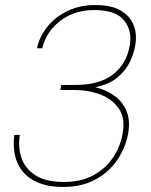

<svg xmlns="http://www.w3.org/2000/svg" viewBox="-20 -732 602 764"><path d="M231 12Q164 12 117.5 -12Q71 -36 50 -82.5Q29 -129 37 -195H59Q51 -146 65.5 -103.5Q80 -61 121 -34.5Q162 -8 235 -8Q302 -8 350.5 -34Q399 -60 429 -104Q459 -148 468 -201Q479 -261 453.5 -299Q428 -337 380 -355.5Q332 -374 275 -374H220L224 -394H279Q377 -394 430.5 -436.5Q484 -479 496 -550Q507 -609 474 -650.5Q441 -692 355 -692Q277 -692 221 -650Q165 -608 148 -540H127Q137 -586 168 -625Q199 -664 248 -688Q297 -712 359 -712Q423 -712 460.5 -690Q498 -668 512 -631.5Q526 -595 518 -551Q513 -519 496.5 -485Q480 -451 447 -423.5Q414 -396 359 -385Q402 -375 434.5 -351.5Q467 -328 483 -291Q499 -254 490 -201Q480 -145 447 -96Q414 -47 359.5 -17.5Q305 12 231 12Z"/></svg>

Font: DM Sans 9pt Thin
Style: Italic
Weight: 250
Italic angle: -10°
Version: Version 4.004;gftools[0.9.30]